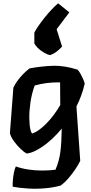

<svg xmlns="http://www.w3.org/2000/svg" viewBox="-20 -914 553 1163"><path d="M283 -580Q258 -586 230 -606Q202 -626 188 -651V-716Q195 -731 211 -754.5Q227 -778 248 -804.5Q269 -831 291 -854.5Q313 -878 332 -894L400 -839L323 -737L356 -632Q319 -591 283 -580ZM493 -407Q476 -334 443 -269L466 60Q456 82 436.5 111Q417 140 393.5 167Q370 194 347 210Q304 222 253 226.5Q202 231 151 228Q100 225 57 217Q56 201 58 177.5Q60 154 64.5 131Q69 108 76 94Q108 106 149.5 112.5Q191 119 235 119Q279 119 316 114Q339 61 346 3.5Q353 -54 354 -135Q299 -69 241 -28.5Q183 12 141 16Q126 8 104.5 -12.5Q83 -33 64.5 -58.5Q46 -84 40 -107L61 -383Q76 -415 104 -447.5Q132 -480 160 -500Q232 -513 300 -515.5Q368 -518 450 -492Q461 -480 470 -463Q479 -446 485.5 -430.5Q492 -415 493 -407ZM178 -106Q216 -120 262 -167Q308 -214 345 -278L344 -415Q303 -416 264 -411Q225 -406 190 -396Q172 -346 164.5 -294.5Q157 -243 157.5 -199.5Q158 -156 164 -130Q170 -104 178 -106Z"/></svg>

Font: Langar
Style: Regular
Weight: 400
Designer: Alessia Mazzarella
Foundry: Typeland
Version: Version 1.001; ttfautohint (v1.8.3)